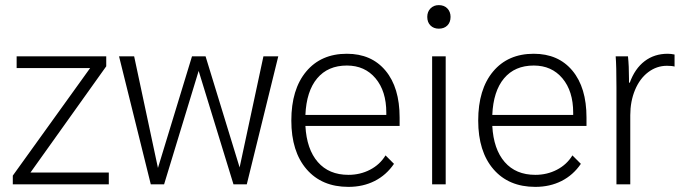

<svg xmlns="http://www.w3.org/2000/svg" viewBox="-20 -720 2668 750"><path d="M30 -34 332 -454H45V-500H395V-461L99 -46H405V0H30Z M1067 -500 944 0H892L756 -443L621 0H569L445 -500H504L597 -64L730 -500H783L916 -66L1009 -500Z M1541 -228H1173Q1178 -137 1221.5 -87Q1265 -37 1341 -37Q1387 -37 1425.5 -57Q1464 -77 1486 -113L1519 -80Q1489 -36 1443.5 -13Q1398 10 1341 10Q1237 10 1177.5 -59Q1118 -128 1118 -249Q1118 -371 1176 -440.5Q1234 -510 1335 -510Q1431 -510 1486 -444Q1541 -378 1541 -261ZM1489 -280Q1489 -364 1447 -414Q1405 -464 1335 -464Q1261 -464 1219 -414Q1177 -364 1173 -271H1489Z M1649 -654Q1649 -674 1661.5 -687Q1674 -700 1694 -700Q1715 -700 1727.5 -687Q1740 -674 1740 -654Q1740 -633 1727.5 -620.5Q1715 -608 1694 -608Q1674 -608 1661.5 -620.5Q1649 -633 1649 -654ZM1668 -500H1721V0H1668Z M2271 -228H1903Q1908 -137 1951.5 -87Q1995 -37 2071 -37Q2117 -37 2155.5 -57Q2194 -77 2216 -113L2249 -80Q2219 -36 2173.5 -13Q2128 10 2071 10Q1967 10 1907.5 -59Q1848 -128 1848 -249Q1848 -371 1906 -440.5Q1964 -510 2065 -510Q2161 -510 2216 -444Q2271 -378 2271 -261ZM2219 -280Q2219 -364 2177 -414Q2135 -464 2065 -464Q1991 -464 1949 -414Q1907 -364 1903 -271H2219Z M2388 -378Q2388 -463 2385 -500H2433Q2437 -463 2437 -412V-397H2440Q2460 -452 2498 -481Q2536 -510 2588 -510Q2601 -510 2615 -507V-460Q2605 -463 2585 -463Q2545 -463 2512 -438Q2479 -413 2460.5 -368.5Q2442 -324 2442 -270V0H2388Z"/></svg>

Font: Sarabun ExtraLight
Style: Regular
Weight: 275
Designer: Suppakit Chalermlarp | Katatrad Co.,Ltd.
Foundry: Cadson Demak Co.,Ltd.
Version: Version 1.000; ttfautohint (v1.6)